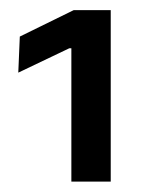

<svg xmlns="http://www.w3.org/2000/svg" viewBox="-20 -727 283 378"><path d="M120.5 -369.5V-632H116.5L16 -584L19 -655L125 -707H198V-369.5Z"/></svg>

Font: Anek Gurmukhi Medium SemiExpanded
Style: Regular
Weight: 500
Width: 6
Version: Version 1.003